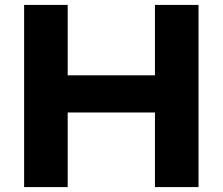

<svg xmlns="http://www.w3.org/2000/svg" viewBox="-20 -760 904 780"><path d="M78 0V-740H255V-454H609.5V-740H786.5V0H609.5V-303H255V0Z"/></svg>

Font: Encode Sans Expanded
Style: Bold
Weight: 700
Width: 7
Designer: Multiple Designers
Foundry: Impallari Type
Version: Version 2.000